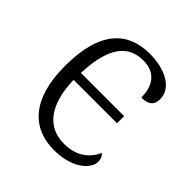

<svg xmlns="http://www.w3.org/2000/svg" viewBox="-155 -658 782 782"><g transform="rotate(45 236.0 -267.0)"><path d="M270 10C379 10 432 -45 432 -84C432 -101 425 -113 417 -120C392 -65 345 -37 281 -37C181 -37 128 -116 125 -249H375V-290H126C132 -449 187 -506 270 -506C346 -506 371 -452 371 -393C408 -393 430 -406 430 -443C430 -509 354 -544 270 -544C149 -544 60 -473 60 -264C60 -74 145 10 270 10Z"/></g></svg>

Font: Noto Serif Light
Style: Regular
Weight: 300
Designer: Monotype Design Team
Foundry: Monotype Imaging Inc.
Version: Version 2.013